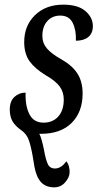

<svg xmlns="http://www.w3.org/2000/svg" viewBox="-20 -565 421 825"><path d="M128 152 122 115Q114 67 104.5 39Q95 11 72 -5Q46 -23 34 -43.5Q22 -64 22 -94Q22 -130 42 -148.5Q62 -167 90 -167Q88 -110 106.5 -74Q125 -38 167 -38Q207 -38 230.5 -64.5Q254 -91 254 -137Q254 -170 236 -194Q218 -218 176 -242Q130 -270 107 -302Q84 -334 84 -384Q84 -455 130.5 -500Q177 -545 252 -545Q315 -545 347 -517.5Q379 -490 379 -453Q379 -422 359.5 -406Q340 -390 306 -390Q308 -435 292.5 -466.5Q277 -498 239 -498Q204 -498 183 -474Q162 -450 162 -411Q162 -380 181.5 -357Q201 -334 242 -311Q289 -285 312 -250Q335 -215 335 -163Q335 -84 288 -37Q241 10 156 10H149Q159 29 169 79Q176 119 185 139Q194 159 216 159Q243 159 265 128Q273 138 276.5 151.5Q280 165 279 178Q278 198 259.5 219Q241 240 213 240Q178 240 157.5 219Q137 198 128 152Z"/></svg>

Font: Noto Serif Cond
Style: Italic
Weight: 400
Width: 3
Italic angle: -12°
Designer: Monotype Design Team
Foundry: Monotype Imaging Inc.
Version: Version 1.001